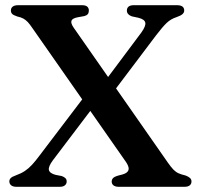

<svg xmlns="http://www.w3.org/2000/svg" viewBox="-20 -720 768 740"><path d="M627.5 -92.5Q639.5 -75.5 648.5 -66.2Q657.5 -57 668 -52.2Q678.5 -47.5 695.5 -43.5Q706 -39.5 712 -34.2Q718 -29 718 -20.5Q718 -11 711.2 -5.5Q704.5 0 690.5 0H438Q424.5 0 417.5 -5.5Q410.5 -11 410.5 -20Q410.5 -29 417 -34.8Q423.5 -40.5 442 -45Q461 -49 469 -55.8Q477 -62.5 475.8 -72.5Q474.5 -82.5 465 -96.5L105 -611.5Q95 -626.5 87 -635Q79 -643.5 69.8 -648.5Q60.5 -653.5 46.5 -656.5Q31.5 -661.5 26.8 -666.5Q22 -671.5 22 -679.5Q22 -689 29 -694.5Q36 -700 50 -700H295.5Q310 -700 316.2 -694.5Q322.5 -689 322.5 -679.5Q322.5 -671 318.5 -665.8Q314.5 -660.5 305 -658L280 -653.5Q259 -649.5 255.5 -640.2Q252 -631 263.5 -614ZM404 -348.5 355 -367.5 525 -595Q542.5 -619.5 540 -632.5Q537.5 -645.5 513.5 -651.5L488 -657Q479.5 -660 474.2 -665.5Q469 -671 469 -679.5Q469 -689 475.5 -694.5Q482 -700 496 -700H662Q690 -700 690 -679.5Q690 -671.5 683.2 -665.5Q676.5 -659.5 660.5 -654Q638.5 -647 622.2 -631.5Q606 -616 580.5 -582.5ZM317 -363.5 365.5 -342 184 -102.5Q165.5 -77.5 168.5 -64.8Q171.5 -52 194.5 -46L218 -41.5Q227.5 -38 232.2 -33.2Q237 -28.5 237 -20.5Q237 -11.5 230.2 -5.8Q223.5 0 210 0H43.5Q30 0 23 -5.8Q16 -11.5 16 -21Q16 -28 21.2 -33.5Q26.5 -39 42 -44.5Q61.5 -51.5 75.8 -61Q90 -70.5 103 -84.5Q116 -98.5 130.5 -118Z"/></svg>

Font: Fraunces Medium
Style: Regular
Weight: 500
Version: Version 1.000;[b76b70a41]